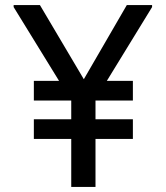

<svg xmlns="http://www.w3.org/2000/svg" viewBox="-20 -740 656 760"><path d="M114 -190V-268H506V-190ZM114 -342V-420H506V-342ZM582 -720V-712L338 -314L358 -384V0H262V-379L282 -309L34 -712V-720H138L331 -394H293L482 -720Z"/></svg>

Font: Kufam
Style: Regular
Weight: 400
Designer: Wael Morcos, Artur Schmal
Foundry: Original Type
Version: Version 1.301; ttfautohint (v1.8.3)